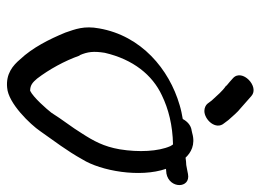

<svg xmlns="http://www.w3.org/2000/svg" viewBox="-118 -566 748 551"><g transform="rotate(90 255.5 -290.0)"><path d="M73 -104C92 -58 116 -10 150 26C167 46 191 67 231 63C276 60 337 -4 356 -32C384 -72 412 -108 437 -153C470 -206 490 -318 464 -393H466L476 -394H477C522 -402 521 -464 479 -456L469 -454C464 -453 459 -452 453 -451C447 -451 439 -450 432 -449C418 -464 395 -478 361 -468L352 -466H351C338 -463 328 -454 321 -441C309 -439 294 -436 281 -432C178 -402 82 -322 61 -201C53 -158 63 -133 73 -104ZM253 -381C292 -400 339 -412 394 -413C394 -412 398 -408 399 -405C414 -371 417 -315 408 -260C400 -214 384 -185 362 -151C345 -123 323 -96 303 -64C293 -51 259 -12 240 -3C224 -3 216 -10 205 -23C179 -57 154 -102 139 -145H138C128 -168 126 -185 131 -217C150 -299 195 -354 253 -381ZM226 -566 225 -565H226C242 -554 252 -541 268 -524L277 -512C281 -507 289 -503 298 -503C323 -503 354 -536 333 -560L324 -572C311 -586 304 -596 289 -608C277 -618 267 -628 255 -638C228 -662 175 -611 204 -585C210 -579 218 -573 226 -566Z"/></g></svg>

Font: Stray Cat
Style: ExBdObl
Weight: 800
Version: Version 1.0